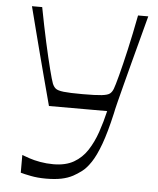

<svg xmlns="http://www.w3.org/2000/svg" viewBox="-51 -744 654 797"><g transform="rotate(5 275.5 -346.0)"><path d="M63.9 -7.4V-81.2Q74.9 -77 94.5 -70.3Q114.1 -63.6 140.4 -58.9Q166.7 -54.2 195.3 -54.2Q246.3 -54.2 280.4 -73.8Q314.4 -93.4 336.5 -127.4Q358.6 -161.4 373.4 -204.3Q388.1 -247.1 398.9 -293.4H156.3Q138.9 -359.6 124.9 -411.4Q111 -463.1 99.4 -508.2Q87.9 -553.3 75.8 -599.5Q63.7 -645.7 50 -700H92.6Q107.6 -621.3 122.1 -555.4Q136.7 -489.6 148 -445.5Q159.3 -401.4 164.4 -388.1Q169.7 -374.7 178.4 -367.6Q187.1 -360.4 211.9 -357.5Q236.6 -354.6 290.6 -354.6Q345.4 -354.6 370.6 -357.5Q395.7 -360.4 404.5 -367.6Q413.3 -374.7 418.4 -388.1Q423.6 -401.4 435.3 -445.5Q447 -489.6 462 -555.4Q477 -621.3 492 -700H534.6Q523.1 -655.9 509.6 -605.6Q496 -555.3 482.8 -504.6Q469.6 -454 457.9 -409.3Q446.1 -364.6 438.1 -332.2Q430 -299.9 427.6 -286.6Q409.3 -206 391.1 -156.4Q372.9 -106.9 354.2 -78.9Q335.6 -51 317.5 -37.4Q299.4 -23.7 282 -14.3Q261 -3 234 2.5Q207 8 170 8Q135 8 106.8 2.4Q78.6 -3.1 63.9 -7.4Z"/></g></svg>

Font: Ojuju ExtraLight
Style: Regular
Weight: 200
Designer: Chisaokwu Joboson, Mirko Velimirovic
Foundry: Udi Foundry
Version: Version 1.000